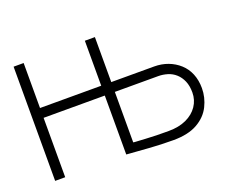

<svg xmlns="http://www.w3.org/2000/svg" viewBox="-90 -640 940 790"><g transform="rotate(-20 380.0 -245.5)"><path d="M576 -303H388V-500H344V-303H76V-500H32V0H76V-260H344V-2Q344 -2 356.5 -1Q369 0 390.5 1.5Q412 3 438.5 5Q465 7 493 8Q521 9 547 9Q612 9 652.5 -14Q693 -37 711.5 -74.5Q730 -112 730 -152Q730 -187 718.5 -215Q707 -243 685.5 -262.5Q664 -282 636 -292.5Q608 -303 576 -303ZM541 -33Q514 -33 488 -33.5Q462 -34 440.5 -35.5Q419 -37 405.5 -37.5Q392 -38 388 -39V-260H578Q598 -260 618 -254Q638 -248 653.5 -234Q669 -220 678 -199Q687 -178 687 -149Q687 -116 669 -89.5Q651 -63 618.5 -48Q586 -33 541 -33Z"/></g></svg>

Font: Advent Pro Light
Style: Regular
Weight: 300
Version: Version 3.000